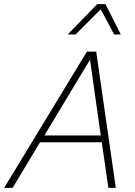

<svg xmlns="http://www.w3.org/2000/svg" viewBox="-62 -910 655 930"><path d="M-42 0 359 -660H404L499 0H463L431 -221H132L-1 0ZM153 -254H426L374 -621ZM449 -890 523 -743H491L426 -865L304 -743H266L409 -890Z"/></svg>

Font: Kantumruy Pro ExtraLight
Style: Italic
Weight: 250
Italic angle: -13°
Version: Version 1.002